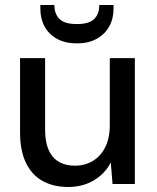

<svg xmlns="http://www.w3.org/2000/svg" viewBox="-20 -734 626 766"><path d="M252 12Q193 12 150 -12Q107 -36 83.5 -84.5Q60 -133 60 -206V-502H160V-216Q160 -145 190.5 -109Q221 -73 279 -73Q319 -73 350.5 -92Q382 -111 400 -147Q418 -183 418 -235V-502H518V0H429L422 -86Q399 -41 354.5 -14.5Q310 12 252 12ZM287 -561Q240 -561 207.5 -579Q175 -597 158 -628Q141 -659 141 -699V-714H197Q197 -678 217.5 -658Q238 -638 287 -638Q335 -638 355.5 -658Q376 -678 376 -714H433V-699Q433 -659 415.5 -628Q398 -597 365.5 -579Q333 -561 287 -561Z"/></svg>

Font: DM Sans 16pt Medium
Style: Regular
Weight: 500
Version: Version 4.004;gftools[0.9.30]